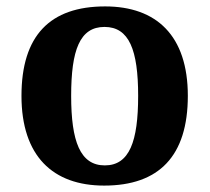

<svg xmlns="http://www.w3.org/2000/svg" viewBox="-20 -569 654 599"><path d="M305 10C476 10 566 -82 566 -270C566 -458 468 -549 308 -549C136 -549 47 -458 47 -270C47 -82 145 10 305 10ZM307 -53C230 -53 202 -128 202 -270C202 -413 229 -485 306 -485C383 -485 411 -413 411 -270C411 -128 384 -53 307 -53Z"/></svg>

Font: Noto Serif Telugu
Style: Bold
Weight: 700
Designer: Jelle Bosma - Monotype Design Team
Foundry: Monotype Imaging Inc.
Version: Version 2.005